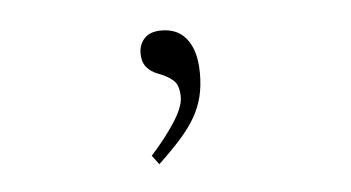

<svg xmlns="http://www.w3.org/2000/svg" viewBox="-29 -93 464 254"><g transform="rotate(-5 203.5 34.0)"><path d="M174 122 165 110Q184 89 197 69Q210 49 210 36Q210 20 202.5 13.5Q195 7 184 3Q173 -1 167.5 -8Q162 -15 162 -26Q162 -38 169.5 -46Q177 -54 192 -54Q207 -54 217 -47Q227 -40 232.5 -26.5Q238 -13 238 7Q238 24 234.5 38Q231 52 223.5 65Q216 78 204 91.5Q192 105 174 122Z"/></g></svg>

Font: Lexend Tera Thin
Style: Regular
Weight: 250
Version: Version 1.007